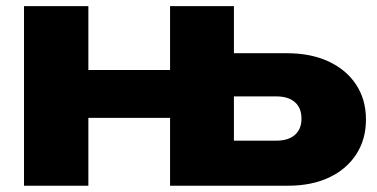

<svg xmlns="http://www.w3.org/2000/svg" viewBox="-20 -591 1201 611"><path d="M521.2 0V-571.4H724.4V-50.4L662.6 -143.4H859.6Q897.6 -143.4 918.5 -161.8Q939.4 -180.2 939.4 -213.4Q939.4 -247.4 918.5 -265.8Q897.6 -284.2 859.6 -284.2H660.8V-421.6H893.8Q969.4 -421.6 1025.8 -395.3Q1082.2 -369 1113.4 -321.5Q1144.6 -274 1144.6 -210.7Q1144.6 -147.4 1113.6 -99.8Q1082.6 -52.2 1027.1 -26.1Q971.6 0 896.7 0ZM56.4 0V-571.4H261.2V0ZM173.8 -216V-368.2H599V-216Z"/></svg>

Font: Unbounded
Style: Regular
Weight: 400
Designer: Luke Prowse, Jean-Baptiste Morizot, Fátima Lázaro, Florian Runge
Foundry: NaN
Version: Version 1.701;gftools[0.9.28.dev5+ged2979d]